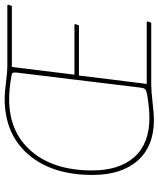

<svg xmlns="http://www.w3.org/2000/svg" viewBox="54 -744 701 850"><g transform="rotate(-90 405.0 -318.5)"><path d="M395 -649Q420 -649 465.5 -643Q511 -637 538 -637H807L810 -633L804 -617H534L500 -340H722L724 -336L718 -320H496L480 -188L459 -20H733L736 -16L730 0H457Q429 0 376.5 6Q324 12 301 12Q183 12 119.5 -60Q56 -132 56 -260Q56 -439 146.5 -544Q237 -649 395 -649ZM392 -629Q245 -629 160.5 -530Q76 -431 76 -262Q76 -141 135.5 -74.5Q195 -8 309 -8Q351 -8 411 -18Q428 -21 434 -26Q440 -31 442 -43L508 -586Q510 -598 509.5 -605Q509 -612 507 -614.5Q505 -617 499 -618Q440 -629 392 -629Z"/></g></svg>

Font: Alegreya Sans Thin
Style: Italic
Weight: 100
Italic angle: -7°
Designer: Juan Pablo del Peral
Foundry: Huerta Tipografica
Version: Version 2.007